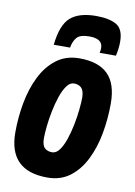

<svg xmlns="http://www.w3.org/2000/svg" viewBox="-87 -816 619 882"><g transform="rotate(10 223.0 -375.0)"><path d="M196 10Q16 10 16 -169Q16 -239 28.5 -307Q41 -375 68.5 -431Q96 -487 140.5 -521Q185 -555 248 -555Q337 -555 381 -511Q425 -467 425 -375Q425 -304 412.5 -235.5Q400 -167 372.5 -111.5Q345 -56 301.5 -23Q258 10 196 10ZM198 -108Q217 -108 232 -128.5Q247 -149 258 -181.5Q269 -214 276.5 -251.5Q284 -289 287.5 -323.5Q291 -358 291 -381Q290 -413 277 -425Q264 -437 243 -437Q224 -437 209 -416Q194 -395 183 -362.5Q172 -330 164.5 -292.5Q157 -255 153.5 -221.5Q150 -188 150 -166Q150 -133 163 -120.5Q176 -108 198 -108ZM290 -760Q351 -760 384.5 -740.5Q418 -721 418 -661Q418 -631 410 -596H334Q336 -603 336.5 -608.5Q337 -614 337 -619Q337 -662 275 -662Q232 -662 216.5 -644Q201 -626 196 -596H120Q130 -690 170 -725Q210 -760 290 -760Z"/></g></svg>

Font: Georama SemiCondensed
Style: Bold Italic
Weight: 700
Width: 4
Italic angle: -9°
Designer: Jean-Baptiste Levee
Foundry: Production Type
Version: Version 1.000